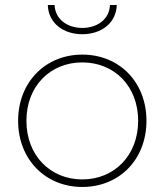

<svg xmlns="http://www.w3.org/2000/svg" viewBox="-20 -740 654 763"><path d="M307 -604C382 -604 442 -648 444 -720H417C415 -664 367 -629 307 -629C247 -629 199 -664 197 -720H170C172 -648 232 -604 307 -604ZM307 3C454 3 562 -106 562 -260C562 -414 454 -523 307 -523C161 -523 52 -414 52 -260C52 -106 161 3 307 3ZM307 -27C180 -27 85 -122 85 -260C85 -398 180 -492 307 -492C434 -492 529 -398 529 -260C529 -122 434 -27 307 -27Z"/></svg>

Font: Talent ExtraLight
Style: Regular
Weight: 200
Designer: Mike Powis
Version: Version 1.001;hotconv 1.0.109;makeotfexe 2.5.65596